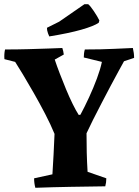

<svg xmlns="http://www.w3.org/2000/svg" viewBox="-20 -885 658 912"><path d="M148 7Q142 -14 142 -38L229 -57Q232 -102 234.5 -151.5Q237 -201 239 -249Q221 -293 194.5 -344Q168 -395 140 -444Q112 -493 88.5 -532Q65 -571 52 -591L1 -604Q-1 -629 4 -650Q61 -650 114 -651.5Q167 -653 209.5 -654.5Q252 -656 276 -657Q281 -643 283 -626L240 -602Q250 -572 264 -535.5Q278 -499 293.5 -461.5Q309 -424 325 -391.5Q341 -359 354 -339L362 -340Q382 -377 403 -422.5Q424 -468 440.5 -512.5Q457 -557 464 -591L378 -612Q378 -621 379 -630.5Q380 -640 383 -650Q461 -650 522 -653Q583 -656 611 -657Q617 -633 617 -610L569 -594Q561 -579 544 -548.5Q527 -518 506 -478Q485 -438 463 -396Q441 -354 422 -316Q403 -278 391 -252Q391 -203 392 -161Q393 -119 396 -69L485 -38Q485 -18 480 0Q397 1 314 2.5Q231 4 148 7ZM214 -712Q207 -727 204 -741L203 -753L261 -782L381 -865H399Q409 -857 425.5 -832.5Q442 -808 452 -788L449 -777Q426 -761 366.5 -744Q307 -727 214 -712Z"/></svg>

Font: Labrada
Style: Bold
Weight: 700
Designer: Mercedes Jáuregui
Foundry: Omnibus-Type Team
Version: Version 1.000; ttfautohint (v1.8.4.7-5d5b)